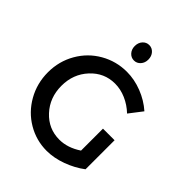

<svg xmlns="http://www.w3.org/2000/svg" viewBox="-253 -1061 1206 1206"><g transform="rotate(45 350.0 -458.0)"><path d="M300 -852Q300 -882 317.5 -901.5Q335 -921 360.5 -921Q386 -921 403.5 -901.5Q421 -882 421 -852Q421 -823 403.5 -803.5Q386 -784 360.5 -784Q335 -784 317.5 -803.5Q300 -823 300 -852ZM526 -149V-344H629V-86Q575 -45 506.5 -20Q438 5 374 5Q282 5 203 -41.5Q124 -88 77.5 -170Q31 -252 31 -350Q31 -448 78 -529.5Q125 -611 205.5 -657Q286 -703 380 -703Q447 -703 514 -677Q581 -651 633 -605L566 -518Q526 -556 477.5 -577Q429 -598 380 -598Q284 -598 217.5 -526Q151 -454 151 -350Q151 -245 217.5 -173Q284 -101 381 -101Q454 -101 526 -149Z"/></g></svg>

Font: Steamflix Grotesk
Style: Regular
Weight: 400
Designer: Julieta Ulanovsky
Foundry: Julieta Ulanovsky
Version: Version 4.000;PS 004.000;hotconv 1.0.88;makeotf.lib2.5.64775